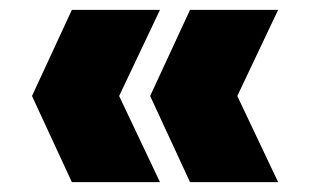

<svg xmlns="http://www.w3.org/2000/svg" viewBox="-20 -490 628 390"><path d="M222 -295 305 -470H126L45 -295L126 -120H305ZM462 -295 545 -470H366L285 -295L366 -120H545Z"/></svg>

Font: SVN-Poppins ExtraBold
Style: Regular
Weight: 800
Designer: Ninad Kale (Devanagari), Jonny Pinhorn (Latin)
Foundry: Indian Type Foundry
Version: Version 3.002 2017; ttfautohint (v1.8.3)